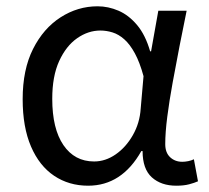

<svg xmlns="http://www.w3.org/2000/svg" viewBox="-20 -577 665 610"><path d="M260 13Q199 13 152 -18.5Q105 -50 78.5 -111.5Q52 -173 52 -262Q52 -356 85 -421.5Q118 -487 172.5 -522Q227 -557 290 -557Q324 -557 356.5 -543Q389 -529 415.5 -497.5Q442 -466 457 -414H460L483 -543H573Q562 -490 550.5 -431Q539 -372 528.5 -314.5Q518 -257 511.5 -206.5Q505 -156 505 -119Q505 -92 520.5 -77.5Q536 -63 559 -63Q568 -63 578 -65Q588 -67 596 -71L609 -1Q598 4 581 8.5Q564 13 540 13Q492 13 462.5 -13.5Q433 -40 433 -97H429Q367 13 260 13ZM279 -64Q315 -64 347.5 -86.5Q380 -109 402 -147.5Q424 -186 427 -232L436 -335Q424 -379 408.5 -407.5Q393 -436 375 -452Q357 -468 337.5 -474Q318 -480 299 -480Q260 -480 225 -455.5Q190 -431 168 -383Q146 -335 146 -263Q146 -168 181.5 -116Q217 -64 279 -64Z"/></svg>

Font: hexutelugu05
Style: Book
Weight: 400
Designer: Jelle Bosma - Monotype Design Team
Foundry: Monotype Imaging Inc.
Version: Version 2.003